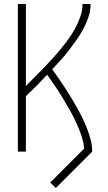

<svg xmlns="http://www.w3.org/2000/svg" viewBox="-20 -755 540 956"><path d="M258 181 230 154 399 -15Q396 -49 384.5 -82Q373 -115 358.5 -146.5Q344 -178 327 -208Q310 -238 292 -267.5Q274 -297 254.5 -326Q235 -355 215 -383Q189 -355 162.5 -328.5Q136 -302 109 -276V0H69V-735H109V-327Q131 -350 153.5 -372Q176 -394 198 -417Q220 -440 241.5 -463.5Q263 -487 283 -511.5Q303 -536 321.5 -561.5Q340 -587 355 -615Q370 -643 380.5 -673Q391 -703 391 -735H431Q431 -703 421 -672Q411 -641 396 -613Q381 -585 362.5 -558.5Q344 -532 324.5 -506.5Q305 -481 283.5 -457Q262 -433 240 -410Q257 -386 273.5 -362.5Q290 -339 305.5 -315Q321 -291 336 -266Q351 -241 365 -216Q379 -191 391.5 -165Q404 -139 414.5 -112Q425 -85 432 -57Q439 -29 439 0Z"/></svg>

Font: Iosevka Term Curly Extralight
Style: Regular
Weight: 200
Designer: Belleve Invis
Foundry: Belleve Invis
Version: Version 32.3.0